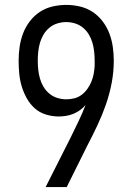

<svg xmlns="http://www.w3.org/2000/svg" viewBox="-20 -763 540 783"><path d="M252 0H166L268 -202Q284 -235 300 -268Q316 -301 329 -335Q319 -323 306.5 -314Q294 -305 279.5 -299Q265 -293 249.5 -290.5Q234 -288 219 -288Q193 -288 167 -296Q141 -304 121.5 -321.5Q102 -339 89 -362.5Q76 -386 68.5 -411Q61 -436 58.5 -462.5Q56 -489 56 -515Q56 -544 60 -572Q64 -600 74 -626.5Q84 -653 101.5 -676Q119 -699 142.5 -714.5Q166 -730 194 -736.5Q222 -743 250 -743Q278 -743 306 -736.5Q334 -730 357.5 -714.5Q381 -699 398.5 -676Q416 -653 426 -626.5Q436 -600 440 -572Q444 -544 444 -515Q444 -470 435.5 -425Q427 -380 412 -337Q397 -294 377.5 -252.5Q358 -211 337 -171ZM250 -358Q267 -358 283 -362Q299 -366 312.5 -376Q326 -386 336 -400Q346 -414 352.5 -429.5Q359 -445 362 -461.5Q365 -478 366 -494V-515Q366 -534 364 -552.5Q362 -571 357 -588.5Q352 -606 342.5 -622Q333 -638 318.5 -650Q304 -662 286 -667.5Q268 -673 250 -673Q232 -673 214 -667.5Q196 -662 181.5 -650Q167 -638 157.5 -622Q148 -606 143 -588.5Q138 -571 136 -552.5Q134 -534 134 -515Q134 -497 136 -478.5Q138 -460 143 -442.5Q148 -425 157.5 -409Q167 -393 181.5 -381Q196 -369 214 -363.5Q232 -358 250 -358Z"/></svg>

Font: Iosevka srxl
Style: Regular
Weight: 400
Monospace: yes
Designer: Belleve Invis
Foundry: Belleve Invis
Version: Version 33.0.1; ttfautohint (v1.8.3)